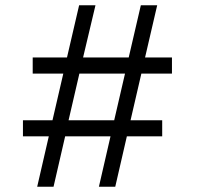

<svg xmlns="http://www.w3.org/2000/svg" viewBox="-20 -708 832 728"><path d="M121 0 165 -191H67V-252H179L220 -429H104V-490H234L280 -688H342L295 -490H468L514 -688H576L530 -490H632V-429H516L475 -252H595V-191H461L417 0H355L399 -191H227L183 0ZM240 -252H413L454 -429H281Z"/></svg>

Font: Saira
Style: Regular
Weight: 400
Designer: Hector Gatti with collaboration of the Omnibus-Type team
Foundry: Omnibus-Type
Version: Version 1.100; ttfautohint (v1.8.3)